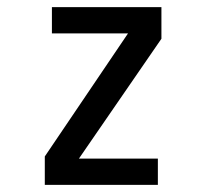

<svg xmlns="http://www.w3.org/2000/svg" viewBox="-20 -520 580 540"><path d="M424 0H106V-80L340 -426H126V-500H434V-411L202 -74H424Z"/></svg>

Font: Share Tech Mono
Style: Regular
Weight: 400
Designer: Ralph Oliver du Carrois
Foundry: Ralph Oliver du Carrois
Version: Version 1.003